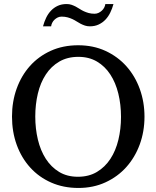

<svg xmlns="http://www.w3.org/2000/svg" viewBox="-20 -910 771 946"><path d="M576.2 -334Q576.2 -395 563 -449Q549.8 -502.9 523.4 -543.2Q497.1 -583.5 457.8 -606.7Q418.5 -629.9 366.2 -629.9Q312 -629.9 272 -606.4Q231.9 -583 205.6 -542.7Q179.2 -502.4 166.5 -449Q153.8 -395.5 153.8 -335.9Q153.8 -275.9 166.7 -221.9Q179.7 -168 205.8 -127.4Q231.9 -86.9 271.2 -63Q310.5 -39.1 363.8 -39.1Q418 -39.1 457.8 -63Q497.6 -86.9 523.9 -127.2Q550.3 -167.5 563.2 -220.9Q576.2 -274.4 576.2 -334ZM691.9 -335Q691.9 -262.2 668.5 -198.2Q645 -134.3 602.3 -86.7Q559.6 -39.1 499.5 -11.5Q439.5 16.1 366.2 16.1Q292.5 16.1 232.2 -10.5Q171.9 -37.1 128.9 -84.5Q85.9 -131.8 62.5 -196Q39.1 -260.3 39.1 -335.9Q39.1 -409.2 62 -473.1Q85 -537.1 127.4 -584.7Q169.9 -632.3 230.2 -659.7Q290.5 -687 365.2 -687Q439.5 -687 499.8 -659.2Q560.1 -631.3 602.8 -583.5Q645.5 -535.6 668.7 -471.7Q691.9 -407.7 691.9 -335ZM539.1 -890.1Q533.2 -868.2 523.4 -848.1Q513.7 -828.1 499.5 -813.2Q485.4 -798.3 466.3 -789.3Q447.3 -780.3 422.9 -780.3Q409.7 -780.3 398.7 -783.9Q387.7 -787.6 377.7 -792.7Q367.7 -797.9 357.9 -804.2Q348.1 -810.5 337.2 -815.7Q326.2 -820.8 313 -824.5Q299.8 -828.1 283.7 -828.1Q273.4 -828.1 264.6 -824Q255.9 -819.8 248.8 -813.2Q241.7 -806.6 237.3 -797.9Q232.9 -789.1 231.9 -780.3H191.9Q197.8 -802.2 207.3 -822.3Q216.8 -842.3 231.2 -857.4Q245.6 -872.6 264.6 -881.3Q283.7 -890.1 308.1 -890.1Q321.3 -890.1 332 -886.5Q342.8 -882.8 352.8 -877.7Q362.8 -872.6 372.3 -866.2Q381.8 -859.9 392.8 -854.7Q403.8 -849.6 416.7 -845.9Q429.7 -842.3 445.8 -842.3Q456.1 -842.3 465.1 -846.4Q474.1 -850.6 481.4 -857.2Q488.8 -863.8 493.4 -872.6Q498 -881.3 499 -890.1Z"/></svg>

Font: BabelStone Ogham Bound
Style: Italic
Weight: 400
Italic angle: -30°
Designer: Andrew West
Foundry: BabelStone
Version: Version 2.02 March 14, 2022